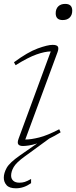

<svg xmlns="http://www.w3.org/2000/svg" viewBox="-31 -758 400 1010"><path d="M262 -688Q262 -711 275.2 -724.2Q288.5 -737.5 312 -737.5Q349 -737.5 349 -702Q349 -679 335.8 -665.8Q322.5 -652.5 299 -652.5Q262 -652.5 262 -688ZM228 -29 97 66.5Q55 97 41.2 120.5Q27.5 144 27.5 166Q27.5 182.5 38.8 192.8Q50 203 71.5 203Q86.5 203 99.2 199Q112 195 132.5 183.5V205.5Q112.5 219.5 92.8 226Q73 232.5 53 232.5Q18 232.5 3.5 216Q-11 199.5 -11 177Q-11 152.5 4.2 125Q19.5 97.5 74 59.5L164.5 -3.5Q139.5 4.5 120.8 7.2Q102 10 90 10Q71.5 10 65.2 1.2Q59 -7.5 67 -29L236 -487.5Q204.5 -487 160.8 -471.5Q117 -456 51 -415L42.5 -430.5Q115 -484 167.2 -503Q219.5 -522 245.5 -522Q268 -522 273.5 -512.8Q279 -503.5 271.5 -483L102 -24Q132 -24 175 -34.8Q218 -45.5 280.5 -78L288 -62Q256 -42.5 228 -29Z"/></svg>

Font: Newsreader Caption ExtraLight
Style: Italic
Weight: 275
Italic angle: -17°
Designer: Hugues Gentile
Foundry: Production Type
Version: Version 1.001